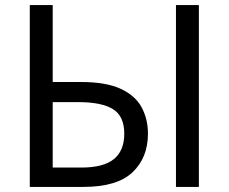

<svg xmlns="http://www.w3.org/2000/svg" viewBox="-20 -734 898 754"><path d="M97 0V-714H187V-412H297Q397 -412 454.5 -385Q512 -358 536.5 -312Q561 -266 561 -209Q561 -115 500.5 -57.5Q440 0 308 0ZM671 0V-714H761V0ZM187 -76H300Q386 -76 427 -109Q468 -142 468 -209Q468 -278 423.5 -305.5Q379 -333 287 -333H187Z"/></svg>

Font: Noto Sans IKEA
Style: Regular
Weight: 400
Designer: Monotype Design Team
Foundry: Monotype Imaging Inc.
Version: Version 2.001